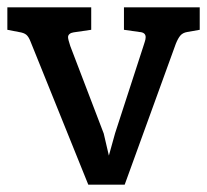

<svg xmlns="http://www.w3.org/2000/svg" viewBox="-34 -502 563 522"><path d="M509 -482V-421L475 -415Q463 -413 456.5 -405.5Q450 -398 444 -383L305 0H206L49 -389Q44 -402 37.5 -407.5Q31 -413 17 -415L-14 -421V-482H214V-421L166 -414Q159 -413 155 -409.5Q151 -406 151 -401Q151 -395 157 -377L248 -139L262 -79L279 -140L356 -377Q357 -381 359.5 -388Q362 -395 362 -401Q362 -414 345 -415L303 -421V-482Z"/></svg>

Font: Enriqueta Medium
Style: Regular
Weight: 500
Designer: Viviana Monsalve, Gustavo Ibarra
Foundry: 72Puntos
Version: Version 2.000